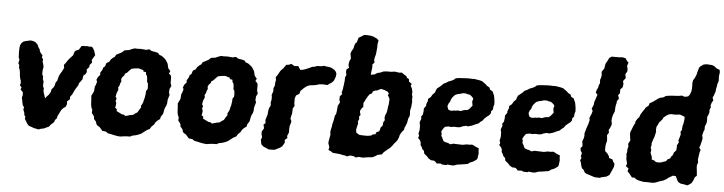

<svg xmlns="http://www.w3.org/2000/svg" viewBox="-46 -922 4321 1146"><g transform="rotate(5 2115.0 -348.5)"><path d="M208 18 179 12 166 7 151 2 145 -2 137 -13 122 -38 124 -51 117 -59 115 -75 108 -92 111 -106 102 -119 98 -137 97 -146 93 -162 97 -179 96 -195 81 -210 86 -223 75 -235 79 -248 78 -262 73 -276 70 -291 69 -306 66 -325 60 -341 61 -354 54 -365 59 -387 53 -401V-412L52 -434L53 -460L56 -474L61 -485L74 -497L88 -501L115 -507L130 -505L141 -501L148 -497L160 -484L165 -471L175 -457V-450L181 -439L194 -424L191 -412L199 -402L198 -386L203 -371L206 -356L203 -341L202 -326V-312L209 -297L208 -284L214 -268L213 -255V-241L219 -228L218 -213L222 -198L227 -185L231 -170L243 -185L252 -194L262 -211L265 -227L277 -241L282 -252L286 -270L295 -282L299 -299L302 -311L310 -326L318 -339L329 -361L326 -379L337 -393L346 -407L353 -416L364 -428L376 -441L379 -452L383 -464L391 -471L407 -477L421 -500L432 -502L445 -501L452 -503L463 -501H484L492 -491L500 -476L502 -468L507 -453L489 -423L492 -407L479 -392L478 -379L464 -364L466 -348L459 -335L447 -325L444 -303L434 -289L424 -276L423 -267L412 -249L404 -236L397 -221L391 -208L379 -192L380 -178L363 -163L365 -148L359 -132L342 -119L333 -108L326 -94L314 -70L312 -58L302 -47L297 -33L276 -14L271 -5L247 6L239 10L226 12Z M697 18 679 16 662 13 640 8 623 5 611 -4 588 -7 579 -18 570 -28 555 -37 549 -46 547 -57 533 -73 532 -86 525 -98 517 -107 518 -127 512 -139 509 -153 508 -166 507 -186 505 -209 519 -238 521 -265 526 -276 532 -296 527 -307 535 -325 547 -338 546 -351 558 -371 561 -383 571 -391 578 -412 594 -421 601 -434 613 -446 624 -453 632 -467 654 -478 666 -485 679 -497 706 -501 719 -507 738 -514 754 -513 777 -514 806 -511 827 -516 840 -507 859 -504 880 -499 887 -489 903 -483 915 -474 925 -466 933 -455 942 -440 946 -423 948 -414 962 -397 955 -382 967 -372 970 -360V-326L976 -309L967 -292L965 -270L970 -256L961 -225L960 -205L957 -192L948 -173L945 -159L941 -139L929 -121L926 -107L912 -97L901 -86L893 -71L879 -58L870 -43L854 -35L838 -23L823 -11L805 -3L790 2L770 6L756 13H737L716 15ZM718 -107 747 -115 764 -118 775 -127 788 -135 797 -151 807 -166 805 -175 811 -185 817 -198 820 -214 823 -222 827 -247 828 -266 836 -278 837 -288 835 -314 829 -321 828 -344 825 -358 819 -365 818 -378 802 -381 801 -389 773 -397 751 -395 730 -391 715 -376 704 -364 694 -359 690 -347 680 -337 674 -325 676 -310 671 -300 667 -284 660 -273 663 -260 654 -238 650 -216 657 -207 652 -191 657 -180 656 -166 653 -151 664 -143 663 -132 685 -121 697 -115 709 -114Z M1215 18 1197 16 1180 13 1158 8 1141 5 1129 -4 1106 -7 1097 -18 1088 -28 1073 -37 1067 -46 1065 -57 1051 -73 1050 -86 1043 -98 1035 -107 1036 -127 1030 -139 1027 -153 1026 -166 1025 -186 1023 -209 1037 -238 1039 -265 1044 -276 1050 -296 1045 -307 1053 -325 1065 -338 1064 -351 1076 -371 1079 -383 1089 -391 1096 -412 1112 -421 1119 -434 1131 -446 1142 -453 1150 -467 1172 -478 1184 -485 1197 -497 1224 -501 1237 -507 1256 -514 1272 -513 1295 -514 1324 -511 1345 -516 1358 -507 1377 -504 1398 -499 1405 -489 1421 -483 1433 -474 1443 -466 1451 -455 1460 -440 1464 -423 1466 -414 1480 -397 1473 -382 1485 -372 1488 -360V-326L1494 -309L1485 -292L1483 -270L1488 -256L1479 -225L1478 -205L1475 -192L1466 -173L1463 -159L1459 -139L1447 -121L1444 -107L1430 -97L1419 -86L1411 -71L1397 -58L1388 -43L1372 -35L1356 -23L1341 -11L1323 -3L1308 2L1288 6L1274 13H1255L1234 15ZM1236 -107 1265 -115 1282 -118 1293 -127 1306 -135 1315 -151 1325 -166 1323 -175 1329 -185 1335 -198 1338 -214 1341 -222 1345 -247 1346 -266 1354 -278 1355 -288 1353 -314 1347 -321 1346 -344 1343 -358 1337 -365 1336 -378 1320 -381 1319 -389 1291 -397 1269 -395 1248 -391 1233 -376 1222 -364 1212 -359 1208 -347 1198 -337 1192 -325 1194 -310 1189 -300 1185 -284 1178 -273 1181 -260 1172 -238 1168 -216 1175 -207 1170 -191 1175 -180 1174 -166 1171 -151 1182 -143 1181 -132 1203 -121 1215 -115 1227 -114Z M1586 17 1572 10 1561 6 1552 1 1541 -10 1536 -37 1542 -51 1537 -71V-86L1549 -106L1544 -128L1555 -137L1553 -157L1558 -174L1563 -189L1565 -214L1568 -227L1577 -246L1575 -264L1579 -279V-297L1577 -308L1585 -332L1584 -348L1591 -366L1592 -386L1595 -399L1592 -416L1602 -430L1613 -450L1618 -458L1626 -466L1633 -473L1648 -495L1661 -496L1678 -503L1697 -492L1714 -493L1720 -494L1734 -472L1753 -475L1772 -482L1788 -489L1805 -497L1816 -498L1832 -504L1861 -505L1872 -509L1880 -507L1904 -504L1918 -501L1937 -490L1946 -480L1951 -468L1949 -450L1940 -426L1929 -414L1911 -402L1903 -396L1876 -398L1853 -396L1838 -391L1821 -388L1804 -386L1797 -385L1779 -377L1764 -365L1755 -356L1746 -347L1741 -329L1722 -318L1716 -300V-269L1719 -256L1709 -238V-227L1708 -207L1704 -193L1701 -177L1708 -162L1705 -148L1700 -133L1699 -114V-93L1690 -72L1693 -60L1678 -48L1680 -31L1666 -8L1654 1L1644 6L1624 16L1614 17Z M2126 15 2110 20 2096 13 2076 11 2056 18 2047 14 2031 12 2014 8 1982 5 1970 4 1960 -3 1943 -11 1947 -27 1939 -52 1940 -63 1944 -86 1947 -101 1945 -120 1947 -133 1951 -150 1953 -167 1958 -185 1961 -202 1964 -219 1970 -228 1973 -248 1974 -261 1976 -279 1987 -299 1982 -316 1983 -336 1996 -350 1992 -359 1997 -378 1999 -394 2001 -406 2004 -433V-451L2011 -466L2007 -483L2009 -500L2023 -510L2018 -526L2021 -548L2029 -565L2027 -580L2024 -595L2030 -612L2039 -627L2043 -645L2047 -657L2056 -666L2064 -694L2079 -702L2094 -712L2107 -714L2135 -712L2149 -709L2158 -705L2172 -699L2184 -688L2180 -665V-647L2179 -635L2178 -625L2176 -605L2171 -586L2168 -570L2172 -555L2160 -542L2161 -524L2158 -503L2156 -480L2179 -484L2194 -494L2212 -498L2230 -506L2249 -508H2258H2275L2297 -511L2325 -507L2339 -509L2356 -497L2367 -491L2374 -479L2385 -474L2387 -459L2404 -447L2399 -435L2408 -418L2412 -400L2411 -384L2415 -371L2414 -356L2416 -339L2415 -330L2413 -308L2408 -287L2409 -274V-256L2401 -238L2397 -214L2390 -195L2384 -183L2382 -170L2368 -153L2359 -136L2356 -122L2348 -104L2341 -95L2329 -81L2321 -69L2308 -55L2286 -37L2273 -26L2263 -12L2238 -7L2226 1L2208 10L2185 12L2170 14L2154 17ZM2167 -115 2188 -118 2201 -127 2214 -128 2219 -141 2235 -148 2239 -158 2241 -170 2253 -184 2255 -205 2263 -217 2260 -230 2262 -245 2270 -264 2274 -287 2275 -300 2278 -312 2279 -332 2280 -345 2273 -359 2268 -366 2273 -378 2265 -388 2245 -396 2226 -401 2211 -395 2203 -390 2193 -389 2177 -382 2172 -369 2160 -364 2151 -352 2138 -330 2134 -321 2127 -309 2128 -284 2120 -277 2111 -261V-252L2116 -235L2108 -226L2110 -209L2103 -196L2106 -185L2102 -168L2097 -145L2100 -128L2116 -118L2123 -116L2150 -115Z M2626 17 2619 12 2593 13 2585 3 2576 -2 2558 -3 2542 -13 2532 -25 2525 -30 2514 -40 2512 -54 2500 -66 2496 -77 2488 -89V-104L2482 -116L2470 -129L2475 -142L2470 -155L2475 -178V-202L2471 -223L2479 -244L2477 -258L2486 -270L2489 -291V-307L2501 -324V-334L2509 -354V-366L2524 -378L2533 -394L2547 -408L2551 -421L2556 -432L2571 -444L2583 -454L2592 -464L2607 -471L2621 -480L2642 -488L2654 -495L2663 -503L2681 -506L2710 -508L2729 -509H2745L2766 -508L2772 -509L2785 -507L2809 -503L2822 -499L2833 -491L2844 -483L2853 -474L2868 -466L2873 -453L2888 -445L2895 -430L2899 -421L2902 -407L2905 -386L2906 -368L2902 -357L2900 -336L2891 -327L2889 -311L2880 -300L2869 -292L2854 -279L2845 -266L2831 -256L2823 -247L2803 -239L2784 -230L2759 -223L2750 -226L2732 -222L2712 -214L2697 -213L2680 -214L2660 -211L2647 -213L2624 -209L2613 -195L2604 -179L2608 -166L2607 -153L2614 -142L2619 -130L2624 -122L2641 -116L2650 -115L2663 -108L2670 -109L2682 -113L2708 -112L2737 -111L2744 -112L2764 -116L2776 -115L2794 -117L2799 -116L2820 -105L2836 -99V-86L2838 -68L2834 -38L2829 -30L2810 -17L2790 -9L2779 0L2755 4L2735 7L2718 9L2698 16L2685 17L2657 14L2653 18ZM2647 -308H2656L2672 -311L2680 -310L2690 -313L2710 -311L2722 -316L2733 -319L2748 -320L2760 -328L2766 -336L2777 -349L2773 -371L2774 -380L2778 -388L2773 -398L2763 -407L2754 -413L2744 -414L2731 -418H2714L2693 -412L2685 -411L2668 -404L2660 -396L2653 -388L2646 -376L2641 -360L2634 -351L2628 -334L2630 -326L2635 -313Z M3112 17 3105 12 3079 13 3071 3 3062 -2 3044 -3 3028 -13 3018 -25 3011 -30 3000 -40 2998 -54 2986 -66 2982 -77 2974 -89V-104L2968 -116L2956 -129L2961 -142L2956 -155L2961 -178V-202L2957 -223L2965 -244L2963 -258L2972 -270L2975 -291V-307L2987 -324V-334L2995 -354V-366L3010 -378L3019 -394L3033 -408L3037 -421L3042 -432L3057 -444L3069 -454L3078 -464L3093 -471L3107 -480L3128 -488L3140 -495L3149 -503L3167 -506L3196 -508L3215 -509H3231L3252 -508L3258 -509L3271 -507L3295 -503L3308 -499L3319 -491L3330 -483L3339 -474L3354 -466L3359 -453L3374 -445L3381 -430L3385 -421L3388 -407L3391 -386L3392 -368L3388 -357L3386 -336L3377 -327L3375 -311L3366 -300L3355 -292L3340 -279L3331 -266L3317 -256L3309 -247L3289 -239L3270 -230L3245 -223L3236 -226L3218 -222L3198 -214L3183 -213L3166 -214L3146 -211L3133 -213L3110 -209L3099 -195L3090 -179L3094 -166L3093 -153L3100 -142L3105 -130L3110 -122L3127 -116L3136 -115L3149 -108L3156 -109L3168 -113L3194 -112L3223 -111L3230 -112L3250 -116L3262 -115L3280 -117L3285 -116L3306 -105L3322 -99V-86L3324 -68L3320 -38L3315 -30L3296 -17L3276 -9L3265 0L3241 4L3221 7L3204 9L3184 16L3171 17L3143 14L3139 18ZM3133 -308H3142L3158 -311L3166 -310L3176 -313L3196 -311L3208 -316L3219 -319L3234 -320L3246 -328L3252 -336L3263 -349L3259 -371L3260 -380L3264 -388L3259 -398L3249 -407L3240 -413L3230 -414L3217 -418H3200L3179 -412L3171 -411L3154 -404L3146 -396L3139 -388L3132 -376L3127 -360L3120 -351L3114 -334L3116 -326L3121 -313Z M3541 13 3534 11 3510 3 3489 -3 3477 -12 3473 -23 3461 -33 3456 -44 3451 -67 3445 -79 3452 -96 3447 -104 3452 -125 3444 -136 3441 -153 3452 -166 3448 -195 3455 -212 3458 -228 3457 -242 3465 -271 3470 -286 3475 -300 3481 -325 3478 -336 3484 -351 3489 -362 3494 -380 3487 -393 3497 -417 3499 -435 3504 -448 3508 -461 3514 -479 3503 -491 3507 -507 3514 -521 3518 -539 3523 -548 3522 -569 3527 -584 3529 -597 3527 -618 3541 -638 3543 -652 3546 -668 3556 -685 3565 -704 3579 -713H3600H3629L3643 -715L3663 -710L3673 -694L3682 -687L3675 -665L3679 -652L3680 -635L3669 -614L3674 -593L3659 -574L3663 -556L3660 -536L3647 -523V-500L3637 -486L3644 -468L3633 -451L3632 -438L3629 -428L3627 -413L3626 -390L3616 -365L3612 -346L3611 -332L3614 -318V-308L3606 -287L3599 -276L3602 -259L3592 -244L3594 -226L3595 -210L3590 -191L3588 -172V-160L3589 -148L3597 -141L3605 -133L3614 -119L3616 -109L3637 -102L3643 -88L3651 -78L3650 -60L3638 -32L3627 -8L3610 3L3579 10L3571 14Z M3832 15 3817 12 3802 9 3787 3 3778 -5H3762L3754 -15L3744 -28L3733 -39L3737 -57L3720 -69L3726 -85L3719 -112V-130L3717 -140L3721 -160L3720 -169L3725 -187L3722 -203L3733 -224L3729 -254L3728 -271L3737 -294L3743 -310L3753 -330L3754 -340L3765 -358L3774 -367L3780 -384L3791 -402L3801 -416L3807 -427L3824 -441L3829 -456L3846 -465L3860 -475L3875 -486L3887 -493L3908 -498L3921 -507L3938 -510L3957 -512L3993 -514L4001 -515L4018 -518L4033 -512L4054 -516L4064 -529L4071 -549L4073 -567V-583L4072 -596L4075 -615L4084 -629L4093 -650L4096 -664L4104 -692L4110 -700L4130 -714L4148 -717L4180 -715L4195 -709L4208 -698L4228 -690L4230 -675L4227 -654V-643L4228 -625L4221 -603L4220 -592L4216 -574L4215 -561L4207 -536L4200 -522L4206 -506L4197 -490L4192 -473L4195 -464L4188 -447L4189 -434L4184 -416L4178 -405L4179 -379L4177 -366L4169 -346V-327L4164 -316L4158 -292L4162 -274L4159 -259L4153 -234L4147 -217L4156 -205L4151 -188L4147 -161L4145 -145L4148 -129L4142 -112V-99L4145 -73L4147 -49L4136 -39L4128 -18L4119 -2L4113 2L4097 13L4062 7H4057L4041 -1L4035 -9L4022 -36L4005 -37L3977 -21L3971 -15L3950 -3L3933 2L3922 6L3901 14L3887 16L3858 15ZM3915 -108 3928 -110 3957 -120 3964 -131 3979 -138 3987 -153 3993 -158 3999 -176 4011 -188 4013 -202V-220L4023 -239L4019 -249L4027 -275L4030 -287L4027 -302L4034 -312L4035 -325L4037 -341L4040 -350L4044 -375V-393L4026 -400L4015 -404L4005 -403L3987 -401L3963 -402L3948 -399L3932 -389L3918 -377L3913 -366L3904 -356L3895 -346L3888 -330L3882 -320L3880 -300L3882 -289L3879 -276L3875 -259L3868 -240L3861 -218L3862 -207L3858 -192L3863 -179L3860 -161L3866 -147L3870 -135V-122L3883 -119L3897 -109Z"/></g></svg>

Font: Winky Rough SemiBold
Style: Italic
Weight: 600
Italic angle: -8.97852°
Designer: Simon Atzbach
Foundry: typofactur
Version: Version 1.206; ttfautohint (v1.8.4.7-5d5b)